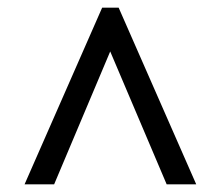

<svg xmlns="http://www.w3.org/2000/svg" viewBox="-20 -734 553 500"><path d="M44 -254H121L267 -600L414 -254H491L289 -714H246Z"/></svg>

Font: Noto Serif Tamil SemiCondensed ExtraBold
Style: Italic
Weight: 800
Width: 4
Italic angle: -12°
Designer: Indian Type Foundry, Tom Grace, and the Monotype Design Team
Foundry: Monotype Imaging Inc.
Version: Version 2.003